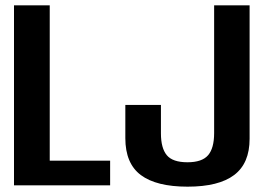

<svg xmlns="http://www.w3.org/2000/svg" viewBox="-20 -695 1007 720"><path d="M32.5 0H393V-92.5H166.5V-675H32.5ZM683.5 5Q800.5 5 858.2 -38.8Q916 -82.5 916 -174.5V-675H783V-196Q783 -139 760.2 -112.8Q737.5 -86.5 683 -86.5Q627.5 -86.5 605.5 -113Q583.5 -139.5 583.5 -195V-301.5H450V-177Q450 -82 508.2 -38.5Q566.5 5 683.5 5Z"/></svg>

Font: Anybody SemiCondensed SemiBold
Style: Regular
Weight: 600
Width: 4
Version: Version 1.113;gftools[0.9.25]